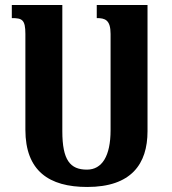

<svg xmlns="http://www.w3.org/2000/svg" viewBox="-20 -734 686 764"><path d="M365 -714V-662C398 -662 420 -655 420 -599V-216C420 -113 386 -59 326 -59C259 -59 228 -97 228 -212V-714H27V-662C68 -662 81 -656 81 -599V-218C81 -54 175 10 327 10C502 10 567 -81 567 -212V-714Z"/></svg>

Font: Noto Serif Armenian ExtraCondensed ExtraBold
Style: Regular
Weight: 800
Width: 2
Designer: Monotype Design Team
Foundry: Monotype Imaging Inc.
Version: Version 2.008